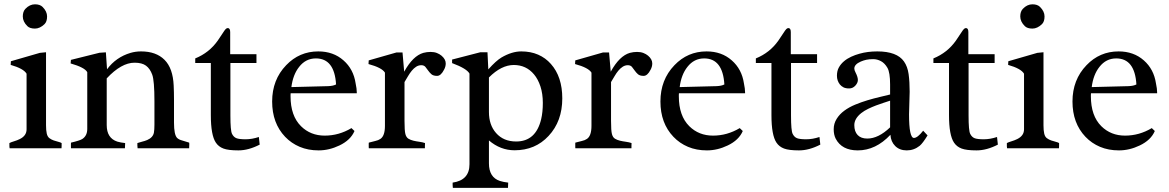

<svg xmlns="http://www.w3.org/2000/svg" viewBox="-20 -692 5455 896"><path d="M86.4 -615.2Q86.4 -638.2 98.6 -650.9Q118.7 -671.9 143.1 -671.9Q166.5 -671.9 178.7 -659.7Q199.7 -638.7 199.7 -615.2Q199.7 -590.8 187.5 -579.1Q166 -558.6 143.1 -558.6Q119.1 -558.6 107.4 -570.3Q86.4 -591.3 86.4 -615.2ZM24.9 0Q23.9 -3.9 23.9 -8.8V-24.4Q32.2 -28.8 45.7 -32.7Q59.1 -36.6 72.3 -43Q104 -58.6 104 -88.4V-348.1Q89.8 -372.1 29.8 -389.2L30.8 -406.2L166 -445.3L194.8 -448.2V-107.4Q194.8 -83.5 198.2 -68.6Q201.7 -53.7 210.7 -47.1Q219.7 -40.5 230.7 -36.6Q241.7 -32.7 252 -30.3Q262.2 -27.8 267.6 -24.4Q267.6 -24.4 267.6 -12.2Q267.6 -6.3 267.1 0Z M607.9 -399.4Q546.4 -399.4 478 -326.2V-108.4Q478 -47.4 527.3 -31.2Q543.5 -26.4 564 -24.4L563 0H311.5Q311 -1.5 311 -4.9V-21.5Q311 -23.9 311.5 -26.4Q353 -36.1 364.3 -43.5Q387.2 -58.6 387.2 -90.3V-355Q376 -377 309.6 -396L311 -412.6L444.3 -445.8L474.1 -447.8L479.5 -368.7Q521.5 -425.3 589.4 -445.3Q612.8 -452.1 638.2 -452.1Q708.5 -452.1 747.8 -412.8Q787.1 -373.5 790.5 -292.5Q792 -260.7 792 -228.5V-119.6Q792 -63 806.6 -48.3Q814.9 -40.5 828.6 -36.9Q842.3 -33.2 862.8 -26.4Q863.3 -23.9 863.3 -21.5V-15.6L862.8 -4.9V0H622.1Q621.1 -5.4 621.1 -12.7V-24.4Q630.4 -27.8 642.8 -30.8Q655.3 -33.7 667 -38.6Q693.8 -50.3 698.2 -72.8Q700.7 -86.4 700.7 -110.4V-219.2Q700.7 -315.4 690.4 -343.5Q680.2 -371.6 661.4 -385.5Q642.6 -399.4 607.9 -399.4Z M1043 -561Q1054.2 -561 1054.2 -542V-439H1176.8V-397.9H1055.2V-153.3Q1055.2 -82.5 1062.7 -67.4Q1070.3 -52.2 1083.3 -47.1Q1096.2 -42 1126 -42Q1155.8 -42 1188 -52.7L1191.9 -17.1Q1139.6 9.8 1092.5 9.8Q1045.4 9.8 1022.7 1.2Q1000 -7.3 987.3 -26.4Q963.9 -61 963.9 -154.8V-397.9H891.1V-419.4Q956.1 -445.8 996.1 -502.4Q1007.8 -519 1018.3 -535.6Q1028.8 -552.2 1033.4 -556.6Q1038.1 -561 1043 -561Z M1548.3 -297.9Q1541 -419.4 1454.1 -419.4Q1406.7 -419.4 1376 -379.9Q1347.2 -343.8 1339.8 -285.6L1512.2 -290Q1535.2 -291 1548.3 -297.9ZM1620.1 -94.2 1634.3 -80.6Q1616.2 -38.1 1564 -13.2Q1516.1 9.8 1467 9.8Q1418 9.8 1378.7 -6.8Q1339.4 -23.4 1310.5 -53.7Q1250 -117.2 1250 -218.3Q1250 -319.8 1315.4 -387.7Q1377 -452.1 1465.3 -452.1Q1535.6 -452.1 1583 -410.2Q1629.9 -369.1 1639.6 -302.7Q1645 -277.8 1645 -261.2V-256.8H1336.4Q1335.9 -252.9 1335.9 -249.5Q1335.9 -246.1 1335.9 -242.7Q1335.9 -151.4 1384.8 -103Q1429.2 -59.1 1495.4 -59.1Q1561.5 -59.1 1620.1 -94.2Z M1776.4 -353Q1762.7 -376 1699.7 -393.1L1700.7 -410.2L1830.6 -447.3H1858.4L1866.2 -357.4Q1906.7 -431.2 1955.6 -445.3Q1972.2 -449.7 1989 -449.7Q2005.9 -449.7 2018.6 -444.8Q2031.2 -439.9 2040.5 -432.1Q2060.1 -415.5 2060.1 -396Q2060.1 -380.9 2052.2 -366.7Q2037.6 -337.9 2019.8 -337.9Q2002 -337.9 1993.2 -345.7Q1984.4 -353.5 1978 -362.8Q1971.7 -372.1 1965.1 -379.9Q1958.5 -387.7 1945.8 -387.7Q1933.1 -387.7 1922.1 -380.6Q1911.1 -373.5 1901.9 -362.3Q1892.6 -351.1 1884.3 -336.9Q1876 -322.8 1867.7 -309.1V-127.4Q1867.7 -82 1871.8 -66.4Q1876 -50.8 1886 -44.7Q1896 -38.6 1909.4 -35.4Q1922.9 -32.2 1937.5 -30.3Q1952.1 -28.3 1963.4 -24.4L1962.9 -9.3V0H1701.2Q1700.7 -2 1700.7 -5.9V-22.9Q1700.7 -25.4 1701.2 -26.4Q1717.8 -31.2 1731.7 -34.2Q1745.6 -37.1 1755.4 -43.9Q1776.4 -58.1 1776.4 -105Z M2261.7 -330.6V-169.4Q2261.7 -108.9 2294.9 -71.3Q2329.6 -31.7 2388.7 -31.7Q2480.5 -31.7 2505.4 -135.7Q2513.2 -168.5 2513.2 -211.7Q2513.2 -254.9 2502 -288.8Q2490.7 -322.8 2472.2 -344.7Q2435.5 -388.7 2377.7 -388.7Q2319.8 -388.7 2261.7 -330.6ZM2381.3 9.3Q2315.4 9.3 2261.7 -36.6V70.3Q2261.7 135.3 2312.5 152.3Q2329.1 157.7 2351.6 160.2L2350.6 184.6H2093.3Q2092.3 179.2 2092.3 171.9V160.2Q2170.9 148.9 2170.9 74.7V-348.6Q2158.2 -372.1 2089.8 -397.5V-414.1L2221.7 -448.2H2254.9L2258.8 -368.2Q2294.9 -408.7 2320.3 -423.8Q2368.7 -452.1 2412.6 -452.1Q2456.5 -452.1 2491.2 -437Q2525.9 -421.9 2550.8 -393.6Q2604 -334 2604 -232.9Q2604 -126 2540 -57.6Q2478 9.3 2381.3 9.3Z M2740.2 -353Q2726.6 -376 2663.6 -393.1L2664.6 -410.2L2794.4 -447.3H2822.3L2830.1 -357.4Q2870.6 -431.2 2919.4 -445.3Q2936 -449.7 2952.9 -449.7Q2969.7 -449.7 2982.4 -444.8Q2995.1 -439.9 3004.4 -432.1Q3023.9 -415.5 3023.9 -396Q3023.9 -380.9 3016.1 -366.7Q3001.5 -337.9 2983.6 -337.9Q2965.8 -337.9 2957 -345.7Q2948.2 -353.5 2941.9 -362.8Q2935.5 -372.1 2929 -379.9Q2922.4 -387.7 2909.7 -387.7Q2897 -387.7 2886 -380.6Q2875 -373.5 2865.7 -362.3Q2856.4 -351.1 2848.1 -336.9Q2839.8 -322.8 2831.5 -309.1V-127.4Q2831.5 -82 2835.7 -66.4Q2839.8 -50.8 2849.9 -44.7Q2859.9 -38.6 2873.3 -35.4Q2886.7 -32.2 2901.4 -30.3Q2916 -28.3 2927.2 -24.4L2926.8 -9.3V0H2665Q2664.6 -2 2664.6 -5.9V-22.9Q2664.6 -25.4 2665 -26.4Q2681.6 -31.2 2695.6 -34.2Q2709.5 -37.1 2719.2 -43.9Q2740.2 -58.1 2740.2 -105Z M3360.4 -297.9Q3353 -419.4 3266.1 -419.4Q3218.8 -419.4 3188 -379.9Q3159.2 -343.8 3151.9 -285.6L3324.2 -290Q3347.2 -291 3360.4 -297.9ZM3432.1 -94.2 3446.3 -80.6Q3428.2 -38.1 3376 -13.2Q3328.1 9.8 3279.1 9.8Q3230 9.8 3190.7 -6.8Q3151.4 -23.4 3122.6 -53.7Q3062 -117.2 3062 -218.3Q3062 -319.8 3127.4 -387.7Q3189 -452.1 3277.3 -452.1Q3347.7 -452.1 3395 -410.2Q3441.9 -369.1 3451.7 -302.7Q3457 -277.8 3457 -261.2V-256.8H3148.4Q3147.9 -252.9 3147.9 -249.5Q3147.9 -246.1 3147.9 -242.7Q3147.9 -151.4 3196.8 -103Q3241.2 -59.1 3307.4 -59.1Q3373.5 -59.1 3432.1 -94.2Z M3659.2 -561Q3670.4 -561 3670.4 -542V-439H3793V-397.9H3671.4V-153.3Q3671.4 -82.5 3679 -67.4Q3686.5 -52.2 3699.5 -47.1Q3712.4 -42 3742.2 -42Q3772 -42 3804.2 -52.7L3808.1 -17.1Q3755.9 9.8 3708.7 9.8Q3661.6 9.8 3638.9 1.2Q3616.2 -7.3 3603.5 -26.4Q3580.1 -61 3580.1 -154.8V-397.9H3507.3V-419.4Q3572.3 -445.8 3612.3 -502.4Q3624 -519 3634.5 -535.6Q3645 -552.2 3649.7 -556.6Q3654.3 -561 3659.2 -561Z M4027.3 -45.4Q4079.1 -45.4 4133.8 -97.7V-222.2Q4121.1 -217.8 4104 -212.4Q4086.9 -207 4068.4 -200Q4049.8 -192.9 4031.5 -184.1Q4013.2 -175.3 3999 -164.1Q3966.8 -138.2 3966.8 -108.2Q3966.8 -78.1 3982.4 -61.8Q3998 -45.4 4027.3 -45.4ZM4135.3 -63Q4066.9 9.8 3982.9 9.8Q3908.2 9.8 3879.9 -44.9Q3870.6 -63 3870.6 -89.1Q3870.6 -115.2 3884.3 -137.2Q3897.9 -159.2 3920.2 -175.5Q3942.4 -191.9 3970.7 -203.6Q3999 -215.3 4028.3 -224.1Q4057.6 -232.9 4085.2 -239.3Q4112.8 -245.6 4133.8 -251V-297.4Q4133.8 -354 4121.3 -375.5Q4108.9 -397 4091.3 -406.5Q4073.7 -416 4054.9 -416Q4036.1 -416 4022.9 -413.1Q4009.8 -410.2 3997.1 -404.8Q3966.8 -391.6 3966.8 -372.1Q3966.8 -364.3 3972.7 -353.5Q3983.4 -332.5 3983.4 -318.8Q3983.4 -305.2 3971.4 -292.2Q3959.5 -279.3 3942.9 -279.3Q3926.3 -279.3 3916.3 -284.4Q3906.2 -289.6 3899.4 -297.9Q3885.7 -315.4 3885.7 -338.4Q3885.7 -361.3 3894.8 -377.4Q3903.8 -393.6 3918.5 -406Q3933.1 -418.5 3952.1 -427.2Q3971.2 -436 3991.2 -441.4Q4028.8 -452.1 4074.2 -452.1Q4119.6 -452.1 4150.9 -440.4Q4182.1 -428.7 4198.7 -405Q4215.3 -381.3 4220.2 -346.2Q4225.1 -311 4225.1 -264.2L4222.2 -158.2Q4222.2 -48.3 4245.1 -48.3Q4261.7 -48.3 4288.1 -82L4308.6 -60.1Q4286.1 -23.4 4272 -11.7Q4245.1 9.8 4211.7 9.8Q4178.2 9.8 4157.7 -10.5Q4137.2 -30.8 4135.3 -63Z M4487.8 -561Q4499 -561 4499 -542V-439H4621.6V-397.9H4500V-153.3Q4500 -82.5 4507.6 -67.4Q4515.1 -52.2 4528.1 -47.1Q4541 -42 4570.8 -42Q4600.6 -42 4632.8 -52.7L4636.7 -17.1Q4584.5 9.8 4537.4 9.8Q4490.2 9.8 4467.5 1.2Q4444.8 -7.3 4432.1 -26.4Q4408.7 -61 4408.7 -154.8V-397.9H4335.9V-419.4Q4400.9 -445.8 4440.9 -502.4Q4452.6 -519 4463.1 -535.6Q4473.6 -552.2 4478.3 -556.6Q4482.9 -561 4487.8 -561Z M4741.2 -615.2Q4741.2 -638.2 4753.4 -650.9Q4773.4 -671.9 4797.9 -671.9Q4821.3 -671.9 4833.5 -659.7Q4854.5 -638.7 4854.5 -615.2Q4854.5 -590.8 4842.3 -579.1Q4820.8 -558.6 4797.9 -558.6Q4773.9 -558.6 4762.2 -570.3Q4741.2 -591.3 4741.2 -615.2ZM4679.7 0Q4678.7 -3.9 4678.7 -8.8V-24.4Q4687 -28.8 4700.4 -32.7Q4713.9 -36.6 4727.1 -43Q4758.8 -58.6 4758.8 -88.4V-348.1Q4744.6 -372.1 4684.6 -389.2L4685.5 -406.2L4820.8 -445.3L4849.6 -448.2V-107.4Q4849.6 -83.5 4853 -68.6Q4856.4 -53.7 4865.5 -47.1Q4874.5 -40.5 4885.5 -36.6Q4896.5 -32.7 4906.7 -30.3Q4917 -27.8 4922.4 -24.4Q4922.4 -24.4 4922.4 -12.2Q4922.4 -6.3 4921.9 0Z M5283.2 -297.9Q5275.9 -419.4 5189 -419.4Q5141.6 -419.4 5110.8 -379.9Q5082 -343.8 5074.7 -285.6L5247.1 -290Q5270 -291 5283.2 -297.9ZM5355 -94.2 5369.1 -80.6Q5351.1 -38.1 5298.8 -13.2Q5251 9.8 5201.9 9.8Q5152.8 9.8 5113.5 -6.8Q5074.2 -23.4 5045.4 -53.7Q4984.9 -117.2 4984.9 -218.3Q4984.9 -319.8 5050.3 -387.7Q5111.8 -452.1 5200.2 -452.1Q5270.5 -452.1 5317.9 -410.2Q5364.7 -369.1 5374.5 -302.7Q5379.9 -277.8 5379.9 -261.2V-256.8H5071.3Q5070.8 -252.9 5070.8 -249.5Q5070.8 -246.1 5070.8 -242.7Q5070.8 -151.4 5119.6 -103Q5164.1 -59.1 5230.2 -59.1Q5296.4 -59.1 5355 -94.2Z"/></svg>

Font: RadleyRegular
Style: Regular
Weight: 400
Designer: vernon adams
Foundry: vernon adams
Version: Version 1.000;PS 001.001;hotconv 1.0.56